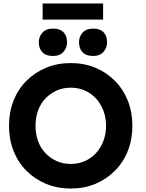

<svg xmlns="http://www.w3.org/2000/svg" viewBox="-20 -1078 842 1108"><path d="M32 -352Q32 -431 58 -497Q84 -563 132.5 -611.5Q181 -660 246 -687Q311 -714 388 -714Q466 -714 530.5 -687Q595 -660 643.5 -611Q692 -562 718 -496Q744 -430 744 -352Q744 -274 718 -208Q692 -142 643.5 -93Q595 -44 530.5 -17Q466 10 389 10Q311 10 246 -17Q181 -44 132.5 -92.5Q84 -141 58 -207.5Q32 -274 32 -352ZM592 -352Q592 -400 576.5 -440Q561 -480 534 -509.5Q507 -539 470 -555.5Q433 -572 388 -572Q344 -572 307 -555.5Q270 -539 242 -509.5Q214 -480 199.5 -440Q185 -400 185 -352Q185 -304 199.5 -264Q214 -224 242 -194.5Q270 -165 307 -148.5Q344 -132 388 -132Q433 -132 470 -148.5Q507 -165 534 -194.5Q561 -224 576.5 -264Q592 -304 592 -352ZM436 -834Q436 -867 457 -890Q478 -913 517 -913Q557 -913 577.5 -892Q598 -871 598 -834Q598 -802 577 -778.5Q556 -755 517 -755Q477 -755 456.5 -776.5Q436 -798 436 -834ZM204 -834Q204 -867 225 -890Q246 -913 286 -913Q326 -913 346.5 -892Q367 -871 367 -834Q367 -802 346 -778.5Q325 -755 286 -755Q245 -755 224.5 -776.5Q204 -798 204 -834ZM226 -965V-1058H575V-965Z"/></svg>

Font: Our Lexend SemiBold
Style: Regular
Weight: 600
Designer: Bonnie Shaver-Troup, Thomas Jockin
Foundry: Lexend
Version: Version 1.007